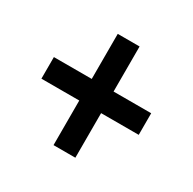

<svg xmlns="http://www.w3.org/2000/svg" viewBox="-114 -711 721 716"><g transform="rotate(30 246.5 -353.5)"><path d="M293 -399V-593H199V-399H36V-306H199V-114H293V-306H455V-399Z"/></g></svg>

Font: Noto Sans Khmer Condensed SemiBold
Style: Regular
Weight: 600
Width: 3
Designer: Danh Hong and the Monotype Design Team
Foundry: Monotype Imaging Inc.
Version: Version 2.004